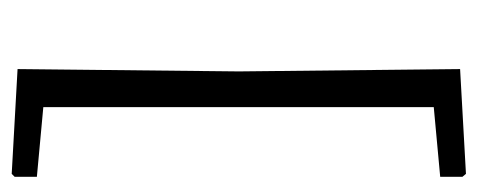

<svg xmlns="http://www.w3.org/2000/svg" viewBox="-264 -423 816 328"><g transform="rotate(90 144.0 -259.0)"><path d="M277 -647 282 -641V-603L163 -592V75L282 86V124L277 129L98 119L102 -259L98 -637Z"/></g></svg>

Font: Alegreya Sans SC
Style: Regular
Weight: 400
Designer: Juan Pablo del Peral
Foundry: Huerta Tipografica
Version: Version 2.007